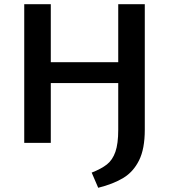

<svg xmlns="http://www.w3.org/2000/svg" viewBox="-20 -678 807 911"><path d="M667 -658V-62Q667 28 640 82.5Q613 137 565.5 166Q518 195 446 213L415 141Q461 123 487.5 102Q514 81 527.5 42.5Q541 4 541 -62V-284H221V0H95V-658H221V-383H541V-658Z"/></svg>

Font: Ysabeau Infant
Style: Bold
Weight: 700
Designer: Christian Thalmann (Catharsis Fonts)
Version: Version 0.003